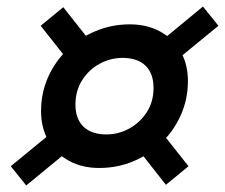

<svg xmlns="http://www.w3.org/2000/svg" viewBox="-20 -644 695 593"><path d="M286.2 -125.2Q234.2 -125.2 193.7 -147Q153.2 -168.8 130 -208.4Q106.8 -248 106.8 -300.6Q106.8 -356.6 128.2 -405Q149.6 -453.4 187.4 -490.2Q225.2 -527 275.1 -547.9Q325 -568.8 381 -568.8Q433.4 -568.8 474 -547Q514.6 -525.2 537.5 -485.6Q560.4 -446 560.4 -393.4Q560.4 -338.4 539 -289.8Q517.6 -241.2 479.8 -204.1Q442 -167 392.4 -146.1Q342.8 -125.2 286.2 -125.2ZM308.4 -228.8Q345.6 -228.8 378.8 -246.8Q412 -264.8 433.1 -297.2Q454.2 -329.6 454.2 -372.4Q454.2 -417 429.4 -441.1Q404.6 -465.2 358.8 -465.2Q321.2 -465.2 287.7 -447Q254.2 -428.8 233.6 -396.2Q213 -363.6 213 -320.8Q213 -276.6 238 -252.7Q263 -228.8 308.4 -228.8ZM61 -71.2 13.2 -130.6 175 -263.4 222.8 -204.2ZM492.4 -73.2 388 -206.2 457.2 -263.4 562.2 -130.6ZM492.8 -431.6 445.6 -490.8 606.8 -623.8 654.6 -564.4ZM210.6 -431.6 105.6 -564.4 175.4 -621.8 280.4 -488.8Z"/></svg>

Font: Geist
Style: Italic
Weight: 400
Italic angle: -12°
Designer: Basement.studio, Andrés Briganti, Mateo Zaragoza
Foundry: Basement.studio, Vercel, Andrés Briganti, Guido Ferreyra, Mateo Zaragoza
Version: Version 1.500